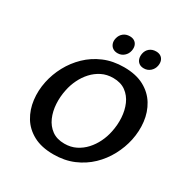

<svg xmlns="http://www.w3.org/2000/svg" viewBox="-193 -1012 1144 1184"><g transform="rotate(30 378.5 -420.5)"><path d="M348 13Q263 13 205.5 -18Q148 -49 116.5 -101Q85 -153 77 -217.5Q69 -282 83 -348Q96 -410 127 -467.5Q158 -525 205.5 -571Q253 -617 316.5 -644Q380 -671 459 -671Q544 -671 601.5 -640Q659 -609 691 -556.5Q723 -504 730.5 -439.5Q738 -375 724 -309Q711 -248 680 -190Q649 -132 601.5 -86.5Q554 -41 490.5 -14Q427 13 348 13ZM374 -78Q419 -78 455 -96Q491 -114 518.5 -144Q546 -174 564.5 -212Q583 -250 591 -290Q602 -341 599 -392Q596 -443 577.5 -485.5Q559 -528 523.5 -554Q488 -580 434 -580Q389 -580 353 -562Q317 -544 289.5 -514Q262 -484 243.5 -446Q225 -408 217 -368Q206 -317 209 -266Q212 -215 230.5 -172.5Q249 -130 284.5 -104Q320 -78 374 -78ZM379 -725Q358 -725 344 -735Q330 -745 324.5 -762Q319 -779 324 -799Q330 -824 348.5 -839Q367 -854 394 -854Q414 -854 427.5 -845Q441 -836 446.5 -820Q452 -804 448 -783Q443 -758 424 -741.5Q405 -725 379 -725ZM566 -725Q545 -725 531.5 -735Q518 -745 513 -762Q508 -779 512 -799Q517 -824 535.5 -839Q554 -854 581 -854Q601 -854 614.5 -845Q628 -836 633.5 -820Q639 -804 635 -783Q630 -758 611 -741.5Q592 -725 566 -725Z"/></g></svg>

Font: Ysabeau
Style: Bold Italic
Weight: 700
Italic angle: -12°
Designer: Christian Thalmann (Catharsis Fonts)
Version: Version 2.002